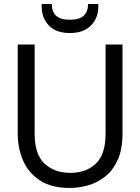

<svg xmlns="http://www.w3.org/2000/svg" viewBox="-20 -921 696 953"><path d="M327 12Q235 12 178 -25.5Q121 -63 94.5 -124.5Q68 -186 68 -258V-700H152V-257Q152 -155 201 -109Q250 -63 329 -63Q408 -63 456 -109Q504 -155 504 -257V-700H588V-258Q588 -181 565 -129Q542 -77 503.5 -46Q465 -15 419 -1.5Q373 12 327 12ZM327 -757Q258 -757 222.5 -794.5Q187 -832 187 -887V-901H237Q237 -864 258 -843.5Q279 -823 327 -823Q375 -823 396 -843.5Q417 -864 417 -901H468V-887Q468 -832 431.5 -794.5Q395 -757 327 -757Z"/></svg>

Font: Rethink Sans
Style: Regular
Weight: 400
Designer: The Rethink Sans project authors (Hans Thiessen). DM Sans designed by Colophon Foundry.
Foundry: Rethink Communications LLC
Version: Version 1.001